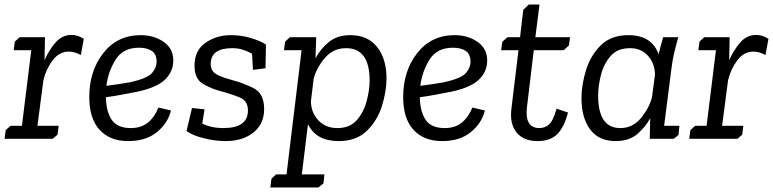

<svg xmlns="http://www.w3.org/2000/svg" viewBox="-21 -608 3386 841"><path d="M231 -18 210 0H-1L4 -38L25 -57H75L116 -388H39L44 -426L65 -445H176L174 -344Q193 -388 222 -421.5Q251 -455 292 -455Q320 -455 346 -438L333 -367Q306 -382 280 -382Q238 -382 209 -343Q180 -304 169 -256L143 -57H236Z M552 -47Q598 -47 627.5 -71.5Q657 -96 673 -137L728 -124Q714 -68 666 -29Q618 10 541 10Q460 10 415 -39.5Q370 -89 370 -183Q370 -297 431.5 -375.5Q493 -454 595 -454Q654 -454 696 -424.5Q738 -395 738 -343Q738 -294 701.5 -259Q665 -224 579 -206Q548 -200 513.5 -193.5Q479 -187 443 -182Q444 -119 468.5 -83Q493 -47 552 -47ZM550 -248Q626 -265 645.5 -289Q665 -313 665 -337Q665 -371 644 -385Q623 -399 588 -399Q518 -399 485.5 -347Q453 -295 445 -232Q513 -241 550 -248Z M957 -47Q1065 -47 1065 -124Q1065 -165 1032.5 -179.5Q1000 -194 948 -208Q904 -219 867.5 -241Q831 -263 831 -321Q831 -387 879 -420.5Q927 -454 990 -454Q1035 -454 1076 -442Q1117 -430 1144 -413L1142 -309L1087 -302L1083 -373Q1064 -383 1043.5 -390Q1023 -397 996 -397Q902 -397 902 -328Q902 -298 925 -284Q948 -270 997 -257Q1043 -245 1089.5 -222Q1136 -199 1136 -130Q1136 -65 1089 -27.5Q1042 10 967 10Q921 10 871.5 -2.5Q822 -15 796 -34L820 -135L875 -129L865 -67Q904 -47 957 -47Z M1396 195 1374 213H1163L1168 175L1188 156H1234L1300 -388H1223L1228 -426L1249 -445H1364L1361 -353Q1383 -394 1419.5 -424Q1456 -454 1514 -454Q1590 -454 1631 -402Q1672 -350 1672 -265Q1672 -208 1652 -144Q1632 -80 1586 -35Q1540 10 1462 10Q1364 10 1328 -64L1301 156H1400ZM1457 -47Q1511 -47 1541.5 -81.5Q1572 -116 1585 -165Q1598 -214 1598 -255Q1598 -397 1495 -397Q1438 -397 1401.5 -353.5Q1365 -310 1353 -264L1341 -165Q1341 -116 1373 -81.5Q1405 -47 1457 -47Z M1927 -47Q1973 -47 2002.5 -71.5Q2032 -96 2048 -137L2103 -124Q2089 -68 2041 -29Q1993 10 1916 10Q1835 10 1790 -39.5Q1745 -89 1745 -183Q1745 -297 1806.5 -375.5Q1868 -454 1970 -454Q2029 -454 2071 -424.5Q2113 -395 2113 -343Q2113 -294 2076.5 -259Q2040 -224 1954 -206Q1923 -200 1888.5 -193.5Q1854 -187 1818 -182Q1819 -119 1843.5 -83Q1868 -47 1927 -47ZM1925 -248Q2001 -265 2020.5 -289Q2040 -313 2040 -337Q2040 -371 2019 -385Q1998 -399 1963 -399Q1893 -399 1860.5 -347Q1828 -295 1820 -232Q1888 -241 1925 -248Z M2179 -425 2202 -445H2257L2271 -565L2295 -588H2342L2324 -445H2476L2471 -409L2448 -388H2317L2287 -137Q2277 -47 2342 -47Q2364 -47 2382.5 -61.5Q2401 -76 2417 -132L2467 -115Q2450 -50 2419.5 -20Q2389 10 2334 10Q2272 10 2241.5 -28Q2211 -66 2219 -131L2250 -388H2174Z M2950 -445Q2940 -410 2932 -376Q2924 -342 2920 -307L2888 -57H2955L2951 -17L2930 0H2825L2827 -90Q2805 -50 2769.5 -20Q2734 10 2675 10Q2602 10 2564 -41Q2526 -92 2526 -178Q2526 -235 2545.5 -299.5Q2565 -364 2610 -409Q2655 -454 2732 -454Q2834 -454 2864 -370Q2868 -389 2873 -407.5Q2878 -426 2884 -445ZM2739 -397Q2684 -397 2654 -363Q2624 -329 2611.5 -280.5Q2599 -232 2599 -189Q2599 -47 2696 -47Q2751 -47 2787.5 -92Q2824 -137 2835 -183L2848 -281Q2847 -331 2817 -364Q2787 -397 2739 -397Z M3230 -18 3209 0H2998L3003 -38L3024 -57H3074L3115 -388H3038L3043 -426L3064 -445H3175L3173 -344Q3192 -388 3221 -421.5Q3250 -455 3291 -455Q3319 -455 3345 -438L3332 -367Q3305 -382 3279 -382Q3237 -382 3208 -343Q3179 -304 3168 -256L3142 -57H3235Z"/></svg>

Font: Zilla Slab
Style: Italic
Weight: 400
Italic angle: -6°
Designer: Typotheque.com
Foundry: Typotheque type foundry
Version: Version 1.1; 2017; ttfautohint (v1.6)